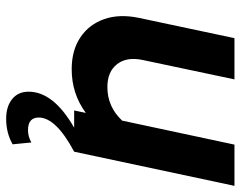

<svg xmlns="http://www.w3.org/2000/svg" viewBox="-99 -462 782 624"><g transform="rotate(90 292.0 -150.0)"><path d="M366 221Q326 221 302 201.5Q278 182 278 148Q278 67 395 0H339L347 -38Q285 8 205 8Q143 8 101 -20.5Q59 -49 42 -98Q25 -147 38 -210L104 -521H238L175 -223Q164 -171 188.5 -139.5Q213 -108 263 -108Q327 -108 372 -156L450 -521H584L473 0Q362 59 362 115Q362 150 403 150Q424 150 443 139L449 200Q412 221 366 221Z"/></g></svg>

Font: Red Hat Display
Style: Bold Italic
Weight: 700
Italic angle: -12°
Designer: Pentagram, MCKL
Foundry: Pentagram, MCKL
Version: Version 1.023; ttfautohint (v1.8.3)